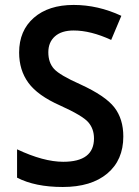

<svg xmlns="http://www.w3.org/2000/svg" viewBox="-20 -744 561 774"><path d="M48.8 -27.8V-142.1Q155.3 -91.8 234.9 -91.8Q358.9 -91.8 358.9 -186Q358.9 -224.6 335.9 -251.2Q313 -277.8 222.2 -318.8Q131.8 -358.9 94.5 -410.2Q57.1 -461.4 57.1 -532.2Q57.1 -620.6 116.5 -672.4Q175.8 -724.1 276.9 -724.1Q375 -724.1 469.2 -680.2L428.2 -583Q345.7 -621.1 276.9 -621.1Q228 -621.1 201.4 -597.4Q174.8 -573.7 174.8 -533.2Q174.8 -491.7 197.8 -466.3Q220.7 -440.9 304.2 -403.8Q405.3 -357.4 441.2 -310.8Q477.1 -264.2 477.1 -193.8Q477.1 -98.6 412.4 -44.4Q347.7 9.8 232.9 9.8Q121.6 9.8 48.8 -27.8Z"/></svg>

Font: Droid Sans TV
Style: Bold
Weight: 600
Version: Version 1.00